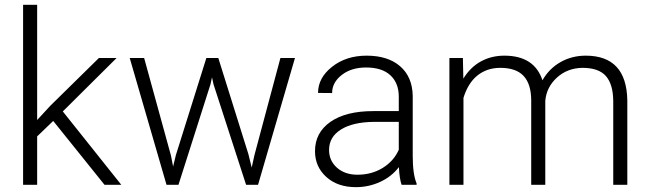

<svg xmlns="http://www.w3.org/2000/svg" viewBox="-20 -770 2706 800"><path d="M201.7 -266.1 134.8 -201.7V0H76.2V-750H134.8V-270L189.9 -329.6L392.1 -528.3H465.8L241.7 -305.7L485.4 0H415.5Z M692.4 -121.6 701.2 -76.2 712.9 -124 839.8 -528.3H889.6L1015.1 -127.4L1028.8 -71.8L1040 -123L1148.4 -528.3H1209L1055.2 0H1005.4L869.6 -418.9L863.3 -447.8L856.9 -418.5L723.6 0H673.8L520.5 -528.3H580.6Z M1653.3 0Q1644.5 -24.9 1642.1 -73.7Q1611.3 -33.7 1563.7 -12Q1516.1 9.8 1462.9 9.8Q1386.7 9.8 1339.6 -32.7Q1292.5 -75.2 1292.5 -140.1Q1292.5 -217.3 1356.7 -262.2Q1420.9 -307.1 1535.6 -307.1H1641.6V-367.2Q1641.6 -423.8 1606.7 -456.3Q1571.8 -488.8 1504.9 -488.8Q1443.8 -488.8 1403.8 -457.5Q1363.8 -426.3 1363.8 -382.3L1305.2 -382.8Q1305.2 -445.8 1363.8 -491.9Q1422.4 -538.1 1507.8 -538.1Q1596.2 -538.1 1647.2 -493.9Q1698.2 -449.7 1699.7 -370.6V-120.6Q1699.7 -43.9 1715.8 -5.9V0ZM1469.7 -42Q1528.3 -42 1574.5 -70.3Q1620.6 -98.6 1641.6 -146V-262.2H1537.1Q1449.7 -261.2 1400.4 -230.2Q1351.1 -199.2 1351.1 -145Q1351.1 -100.6 1384 -71.3Q1417 -42 1469.7 -42Z M1908.7 -528.3 1910.6 -442.4Q1939.9 -490.2 1983.9 -514.2Q2027.8 -538.1 2081.5 -538.1Q2206.5 -538.1 2240.2 -435.5Q2268.6 -484.9 2315.9 -511.5Q2363.3 -538.1 2420.4 -538.1Q2590.3 -538.1 2593.8 -352.5V0H2535.2V-348.1Q2534.7 -418.9 2504.6 -453.1Q2474.6 -487.3 2406.7 -487.3Q2343.8 -486.3 2300.3 -446.5Q2256.8 -406.7 2252 -349.6V0H2193.4V-352.5Q2192.9 -420.4 2161.4 -453.9Q2129.9 -487.3 2064.5 -487.3Q2009.3 -487.3 1969.7 -455.8Q1930.2 -424.3 1911.1 -362.3V0H1852.5V-528.3Z"/></svg>

Font: RobotoDraft Light
Style: Regular
Weight: 300
Version: Version 2.001151; 2014